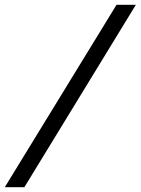

<svg xmlns="http://www.w3.org/2000/svg" viewBox="-67 -754 589 804"><path d="M421 -734H502L35 30H-47Z"/></svg>

Font: CBA Beacon Sans
Style: Italic
Weight: 400
Italic angle: -13°
Designer: Wei Huang
Foundry: Wei Huang
Version: Version 1.002